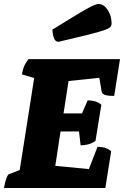

<svg xmlns="http://www.w3.org/2000/svg" viewBox="-21 -935 643 955"><path d="M-1 0Q4 -29 10.5 -47.5Q17 -66 24 -69L77 -89L149 -547L88 -565Q91 -585 98 -603Q105 -621 121 -641H576L547 -458Q513 -458 500 -463.5Q487 -469 485 -478L473 -548L320 -532L295 -371H387L415 -436Q432 -436 450 -431.5Q468 -427 483 -414L454 -234Q435 -221 415.5 -216.5Q396 -212 380 -212L372 -281H280L254 -110L421 -94L464 -205Q483 -205 499 -200.5Q515 -196 532 -183L503 0ZM270 -727Q254 -727 247 -746.5Q240 -766 240 -788Q305 -828 346 -853Q387 -878 411.5 -891.5Q436 -905 448.5 -910Q461 -915 469 -915Q495 -915 514.5 -886Q534 -857 534 -819Q534 -808 527.5 -800.5Q521 -793 496.5 -784.5Q472 -776 418.5 -762.5Q365 -749 270 -727Z"/></svg>

Font: Petrona Black
Style: Italic
Weight: 900
Italic angle: -9°
Designer: Ringo R. Seeber
Foundry: Ringo R. Seeber
Version: Version 2.001; ttfautohint (v1.8.3)